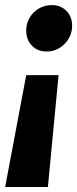

<svg xmlns="http://www.w3.org/2000/svg" viewBox="-54 -530 303 755"><path d="M49.1 -234.6H176.3L134.3 205.3H-33.7ZM129.2 -327.4Q93.4 -327.4 71.2 -350.8Q49 -374.1 49 -409.9Q49 -436.7 62.2 -459.8Q75.5 -482.8 98.7 -496.4Q121.8 -510 149.7 -510Q184.5 -510 207 -487.2Q229.6 -464.5 229.6 -428.7Q229.6 -401.2 216.3 -378.4Q203.1 -355.5 180.2 -341.5Q157.3 -327.4 129.2 -327.4Z"/></svg>

Font: Fira Sans Variable
Style: Italic
Weight: 397
Italic angle: -8°
Designer: Carrois Corporate & Edenspiekermann AG
Foundry: Carrois Corporate GbR & Edenspiekermann AG
Version: Version 4.202